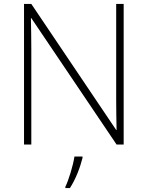

<svg xmlns="http://www.w3.org/2000/svg" viewBox="-20 -734 751 975"><path d="M608 0V-714H570V-231C570 -181 571 -120 572 -74H570L139 -714H102V0H139V-481C139 -538 138 -587 137 -642H139L572 0ZM399 68V61H358C352 104 328 183 312 214V221H335C365 175 387 116 399 68Z"/></svg>

Font: Noto Sans Myanmar ExtraLight
Style: Regular
Weight: 200
Designer: Monotype Design Team
Foundry: Monotype Imaging Inc.
Version: Version 2.107